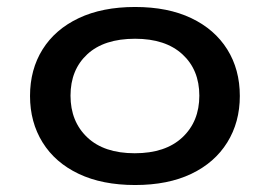

<svg xmlns="http://www.w3.org/2000/svg" viewBox="-20 -521 772 550"><path d="M367 9Q273 9 205.5 -23Q138 -55 102 -113Q66 -171 66 -246Q66 -322 102 -379.5Q138 -437 205.5 -469Q273 -501 367 -501Q461 -501 528 -469Q595 -437 631 -379.5Q667 -322 667 -246Q667 -171 631 -113Q595 -55 528 -23Q461 9 367 9ZM366 -82Q454 -82 502.5 -127.5Q551 -173 551 -247Q551 -321 502.5 -365.5Q454 -410 367 -410Q278 -410 230 -365.5Q182 -321 182 -247Q182 -173 230 -127.5Q278 -82 366 -82Z"/></svg>

Font: Nunito Sans 10pt Expanded SemiBold
Style: Regular
Weight: 600
Width: 7
Designer: Vernon Adams
Foundry: Vernon Adams
Version: Version 3.101;gftools[0.9.27]